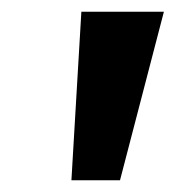

<svg xmlns="http://www.w3.org/2000/svg" viewBox="-20 -725 300 328"><path d="M102 -417 119 -705H260L185 -417Z"/></svg>

Font: Nunito Sans 10pt SemiCondensed
Style: Bold Italic
Weight: 700
Width: 4
Italic angle: -9°
Designer: Vernon Adams
Foundry: Vernon Adams
Version: Version 3.101;gftools[0.9.27]